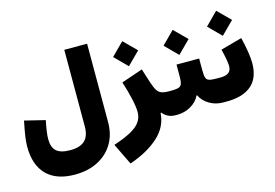

<svg xmlns="http://www.w3.org/2000/svg" viewBox="-120 -970 2139 1496"><g transform="rotate(-15 949.5 -222.5)"><path d="M336.9 50.8Q417 50.8 455.1 14.2Q493.2 -22.5 493.2 -99.1V-716.8H677.2V-84Q677.2 14.6 633.1 88.4Q588.9 162.1 509.3 203.1Q429.7 244.1 323.2 244.1Q174.8 244.1 96.7 165.3Q18.6 86.4 18.6 -62.5Q18.6 -95.7 24.9 -140.4Q31.2 -185.1 47.4 -265.6L212.4 -225.1Q191.9 -127 191.9 -76.7Q191.9 -9.8 226.3 20.5Q260.7 50.8 336.9 50.8Z M846.2 -564 946.8 -665 1048.3 -564 946.8 -462.9ZM864.7 -354 1037.1 -413.1 1073.2 -299.8Q1087.4 -255.9 1101.6 -232.9Q1115.7 -210 1137.9 -201.7Q1160.2 -193.4 1198.2 -193.4H1199.2V0H1198.2Q1136.2 0 1095.7 -48.8L1090.8 -47.4Q1084 63 996.6 142.3Q909.2 221.7 762.7 272.5L678.7 99.6Q766.1 70.8 819.1 41.7Q872.1 12.7 896 -22Q919.9 -56.6 919.9 -102.1Q919.9 -141.6 904.8 -209.5Q889.6 -277.3 864.7 -354Z M1490.7 -284.7Q1490.7 -243.7 1496.8 -224.4Q1502.9 -205.1 1523.4 -199.2Q1543.9 -193.4 1586.4 -193.4H1597.2V0H1585.4Q1523.4 0 1473.9 -29.1Q1424.3 -58.1 1401.4 -106.4H1396.5Q1374 -58.6 1323.5 -29.3Q1272.9 0 1213.4 0H1199.2Q1186 0 1180.2 -22.7Q1174.3 -45.4 1174.3 -97.2Q1174.3 -148.4 1180.2 -170.9Q1186 -193.4 1199.2 -193.4H1213.4Q1254.4 -193.4 1274.7 -199.5Q1294.9 -205.6 1301.5 -225.1Q1308.1 -244.6 1308.1 -284.7V-379.4H1490.7ZM1248.5 -547.4 1349.1 -648.4 1450.7 -547.4 1349.1 -446.3Z M1848.6 -448.2Q1864.3 -384.8 1872.8 -331.1Q1881.3 -277.3 1881.3 -238.3Q1881.3 -119.1 1812.3 -59.6Q1743.2 0 1611.3 0H1597.2Q1572.3 0 1572.3 -97.2Q1572.3 -193.4 1597.2 -193.4H1611.3Q1656.2 -193.4 1678.7 -209.7Q1701.2 -226.1 1701.2 -264.2Q1701.2 -300.8 1676.8 -400.9ZM1614.3 -603.5 1714.8 -704.6 1816.4 -603.5 1714.8 -502.4Z"/></g></svg>

Font: Estedad-FD Black
Style: Regular
Weight: 900
Designer: Amin Abedi
Version: Version 7.3